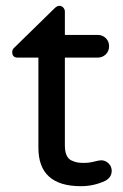

<svg xmlns="http://www.w3.org/2000/svg" viewBox="-20 -630 424 660"><path d="M328 -79Q342 -79 353 -68.5Q364 -58 364 -43Q364 -20 341 -8Q302 10 258 10Q112 10 112 -122V-432H41Q22 -432 22 -451Q22 -461 31 -468L167 -601Q176 -610 184 -610Q192 -610 197.5 -604Q203 -598 203 -590V-510H316Q332 -510 343.5 -499Q355 -488 355 -471Q355 -454 343.5 -443Q332 -432 316 -432H203V-130Q203 -109 209 -96Q215 -83 226.5 -78Q238 -73 246.5 -71.5Q255 -70 268 -70Q286 -70 303.5 -74.5Q321 -79 328 -79Z"/></svg>

Font: Varela Round
Style: Regular
Weight: 400
Designer: Joe Prince
Foundry: Joe Prince
Version: Version 1.000